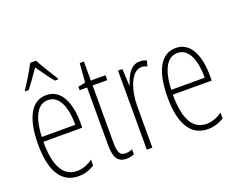

<svg xmlns="http://www.w3.org/2000/svg" viewBox="-120 -981 1494 1207"><g transform="rotate(-20 627.0 -377.0)"><path d="M214 -764H175C152 -720 109 -648 85 -614V-606H107C133 -637 168 -690 194 -726C222 -687 255 -638 283 -606H304V-614C288 -638 239 -717 214 -764ZM199 -539C96 -539 46 -433 46 -264C46 -97 98 10 218 10C260 10 296 -3 326 -22V-61C290 -36 256 -24 220 -24C128 -24 83 -109 83 -269H343V-303C343 -425 305 -539 199 -539ZM199 -506C277 -506 309 -412 308 -301H84C90 -439 132 -506 199 -506Z M545 -24C505 -24 495 -53 495 -115V-496H593V-529H495V-656H467L457 -529L408 -519V-496H458V-116C458 -33 476 10 539 10C560 10 576 6 591 -1V-35C580 -29 562 -24 545 -24Z M823 -537C760 -537 731 -471 714 -416H712L706 -529H677V0H714V-278C714 -381 752 -500 822 -500C836 -500 851 -495 860 -491L869 -527C854 -535 837 -537 823 -537Z M1065 -539C962 -539 912 -433 912 -264C912 -97 964 10 1084 10C1126 10 1162 -3 1192 -22V-61C1156 -36 1122 -24 1086 -24C994 -24 949 -109 949 -269H1209V-303C1209 -425 1171 -539 1065 -539ZM1065 -506C1143 -506 1175 -412 1174 -301H950C956 -439 998 -506 1065 -506Z"/></g></svg>

Font: Noto Sans Devanagari UI ExtraCondensed ExtraLight
Style: Regular
Weight: 200
Width: 2
Designer: Jelle Bosma - Monotype Design Team
Foundry: Monotype Imaging Inc.
Version: Version 2.004